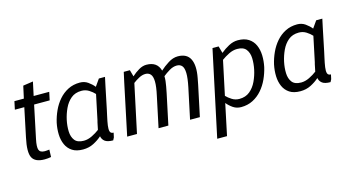

<svg xmlns="http://www.w3.org/2000/svg" viewBox="-85 -963 2798 1513"><g transform="rotate(-15 1314.0 -206.0)"><path d="M229 -60 227 0Q200 5 174 5Q97 5 74 -40Q51 -85 76 -200L125 -434H48L62 -500H139L161 -600L243 -612L219 -500H346L332 -434H205L149 -167Q136 -106 145 -81.5Q154 -57 192 -57Q201 -57 209.5 -58Q218 -59 229 -60Z M593 -442Q541 -442 507 -413.5Q473 -385 452.5 -341Q432 -297 422 -250Q412 -203 413.5 -158.5Q415 -114 437 -85.5Q459 -57 511 -57Q544 -57 578.5 -74Q613 -91 639 -111L651 -169Q653 -175 655 -184L698 -388Q680 -408 653 -425Q626 -442 593 -442ZM734 0Q689 0 668 -15.5Q647 -31 642 -58Q613 -32 574 -12Q535 8 487 8Q433 8 399.5 -14Q366 -36 349.5 -73Q333 -110 331.5 -156Q330 -202 340 -250Q351 -298 372 -344Q393 -390 425 -427Q457 -464 500 -486Q543 -508 597 -508Q634 -508 662.5 -488Q691 -468 711 -443L751 -500H801L786 -430L748 -246L737 -196Q728 -156 723.5 -124.5Q719 -93 724.5 -75.5Q730 -58 753 -58L745 -21Z M1494 -250 1441 0H1361L1414 -250Q1429 -322 1428 -363.5Q1427 -405 1412 -422.5Q1397 -440 1370 -440Q1340 -440 1309 -421.5Q1278 -403 1255 -384Q1256 -348 1247 -302L1237 -250L1184 0H1104L1157 -250Q1173 -322 1172 -363.5Q1171 -405 1155.5 -422.5Q1140 -440 1114 -440Q1088 -440 1061 -425.5Q1034 -411 1012 -394L928 0H848L936 -418L954 -500H1004L1019 -446Q1046 -471 1077.5 -489.5Q1109 -508 1139 -508H1140H1141H1140Q1228 -508 1249 -431Q1278 -458 1317.5 -483Q1357 -508 1396 -508Q1470 -508 1496.5 -454.5Q1523 -401 1504 -302Z M1780 -58Q1831 -58 1865.5 -86.5Q1900 -115 1920.5 -159Q1941 -203 1951 -250Q1961 -298 1959.5 -342Q1958 -386 1936 -414.5Q1914 -443 1863 -443Q1829 -443 1795 -426Q1761 -409 1734 -389L1675 -111Q1693 -92 1720 -75Q1747 -58 1780 -58ZM1728 -500 1744 -443Q1775 -469 1811.5 -488.5Q1848 -508 1886 -508Q1939 -508 1973 -486Q2007 -464 2023.5 -427Q2040 -390 2041.5 -344Q2043 -298 2033 -250Q2022 -202 2001 -156Q1980 -110 1948 -73Q1916 -36 1873 -14Q1830 8 1777 8Q1740 8 1711.5 -11.5Q1683 -31 1663 -56L1609 200H1529L1663 -430L1678 -500Z M2366 -442Q2314 -442 2280 -413.5Q2246 -385 2225.5 -341Q2205 -297 2195 -250Q2185 -203 2186.5 -158.5Q2188 -114 2210 -85.5Q2232 -57 2284 -57Q2317 -57 2351.5 -74Q2386 -91 2412 -111L2424 -169Q2426 -175 2428 -184L2471 -388Q2453 -408 2426 -425Q2399 -442 2366 -442ZM2507 0Q2462 0 2441 -15.5Q2420 -31 2415 -58Q2386 -32 2347 -12Q2308 8 2260 8Q2206 8 2172.5 -14Q2139 -36 2122.5 -73Q2106 -110 2104.5 -156Q2103 -202 2113 -250Q2124 -298 2145 -344Q2166 -390 2198 -427Q2230 -464 2273 -486Q2316 -508 2370 -508Q2407 -508 2435.5 -488Q2464 -468 2484 -443L2524 -500H2574L2559 -430L2521 -246L2510 -196Q2501 -156 2496.5 -124.5Q2492 -93 2497.5 -75.5Q2503 -58 2526 -58L2518 -21Z"/></g></svg>

Font: Epunda Sans
Style: Italic
Weight: 400
Italic angle: -12.0243°
Designer: Simon Atzbach
Foundry: typofactur
Version: Version 2.204; ttfautohint (v1.8.4.7-5d5b)